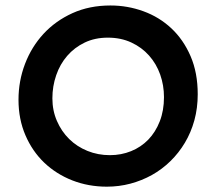

<svg xmlns="http://www.w3.org/2000/svg" viewBox="-20 -682 804 714"><path d="M48.8 -311Q48.8 -380.9 73 -444.3Q97.2 -507.8 141.8 -556.2Q186.5 -604.5 249.5 -633.1Q312.5 -661.6 390.6 -661.6Q454.6 -661.6 513.4 -640.1Q572.3 -618.7 617.2 -576.7Q662.1 -534.7 688.7 -473.1Q715.3 -411.6 715.3 -331.5Q715.3 -280.3 702.9 -234.9Q690.4 -189.5 667.7 -151.4Q645 -113.3 613.8 -82.8Q582.5 -52.2 544.9 -31.2Q507.3 -10.3 464.8 1Q422.4 12.2 377.4 12.2Q308.6 12.2 248.8 -11.2Q189 -34.7 144.5 -77.1Q100.1 -119.6 74.5 -179.2Q48.8 -238.8 48.8 -311ZM174.8 -316.4Q174.8 -271 191.7 -232.2Q208.5 -193.4 237.3 -165Q266.1 -136.7 305.2 -120.8Q344.2 -105 388.7 -105Q430.7 -105 467.5 -119.9Q504.4 -134.8 531.5 -162.8Q558.6 -190.9 574.2 -231Q589.8 -271 589.8 -320.8Q589.8 -364.7 575.7 -404.8Q561.5 -444.8 534.4 -475.3Q507.3 -505.9 468.5 -523.9Q429.7 -542 380.9 -542Q333 -542 294.9 -523.7Q256.8 -505.4 230 -474.4Q203.1 -443.4 189 -402.3Q174.8 -361.3 174.8 -316.4Z"/></svg>

Font: Hammersmith One
Style: Regular
Weight: 400
Designer: Nicole Fally
Foundry: Nicole Fally
Version: Version 1.002